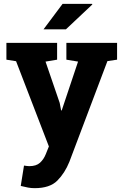

<svg xmlns="http://www.w3.org/2000/svg" viewBox="-20 -747 632 980"><path d="M12.7 0ZM577.6 -442.4 528.3 -435.1 334 79.1Q311 136.2 272.7 174.8Q234.4 213.4 157.2 213.4Q139.2 213.4 123.3 210.4Q107.4 207.5 85.9 202.1L102.5 98.1Q109.4 99.1 116.7 100.1Q124 101.1 129.4 101.1Q165 101.1 184.1 83.7Q203.1 66.4 213.4 40.5L229.5 0.5L62 -434.6L12.7 -442.4V-528.3H271.5V-442.4L212.4 -432.6L284.7 -221.7L292 -183.6L294.9 -183.1L378.4 -432.6L318.8 -442.4V-528.3H577.6ZM299.3 -727.1H450.2L451.2 -724.1L316.4 -597.2H202.1Z"/></svg>

Font: Roboto Avanza Slab
Style: Bold
Weight: 700
Designer: Google
Version: Version 1.100263; 2013; ttfautohint (v0.94.20-1c74) -l 8 -r 